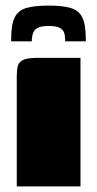

<svg xmlns="http://www.w3.org/2000/svg" viewBox="-20 -667 348 687"><path d="M40 0Q40 -99 40 -197.5Q40 -296 40 -394Q40 -415 43.5 -430Q47 -445 62.5 -452.5Q78 -460 114 -460H268V0ZM20 -519V-528Q20 -579 32.5 -604.5Q45 -630 74.5 -638.5Q104 -647 154 -647Q204 -647 233 -638.5Q262 -630 274.5 -604.5Q287 -579 287 -528V-519H213V-526Q213 -540 209 -551Q205 -562 192.5 -568Q180 -574 154 -574Q129 -574 116.5 -568Q104 -562 99.5 -551.5Q95 -541 94 -527V-519Z"/></svg>

Font: Genos Thin Black
Style: Regular
Weight: 900
Version: Version 1.010